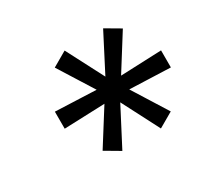

<svg xmlns="http://www.w3.org/2000/svg" viewBox="-87 -834 637 600"><g transform="rotate(-30 231.5 -534.0)"><path d="M201 -353.4 147.8 -384.7 236.7 -525.8 247.8 -509.9 79.7 -503.6V-565.1L247.8 -558.3L237.2 -542.9L148.3 -684.5L201.5 -715.3L276.3 -571.2H266.1L340.5 -715.3L393.7 -684.1L305.3 -543.4L294.1 -558.3L462.8 -565.1V-503.6L294.1 -509.9L305.3 -525.8L393.7 -384.7L340.5 -353.9L266.1 -498H276.3Z"/></g></svg>

Font: Nunito Sans 12pt ExtraLight
Style: Italic
Weight: 200
Italic angle: -9°
Designer: Vernon Adams
Foundry: Vernon Adams
Version: Version 3.101;gftools[0.9.27]